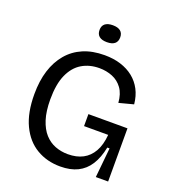

<svg xmlns="http://www.w3.org/2000/svg" viewBox="-152 -968 996 1099"><g transform="rotate(20 345.5 -418.5)"><path d="M339 13Q258 13 194.5 -24.5Q131 -62 95 -137.5Q59 -213 59 -326Q59 -407 79 -470.5Q99 -534 137.5 -579.5Q176 -625 232 -649Q288 -673 362 -673Q416 -673 460.5 -659Q505 -645 538 -618.5Q571 -592 591 -554Q611 -516 616 -466L528 -443Q524 -497 500 -530Q476 -563 439 -578Q402 -593 359 -593Q299 -593 253 -565.5Q207 -538 181 -480Q155 -422 155 -329Q155 -257 171 -207Q187 -157 214.5 -126.5Q242 -96 278.5 -82Q315 -68 356 -68Q409 -68 447 -88Q485 -108 508 -148.5Q531 -189 536 -251H389V-324H627V-224V0H552L570 -181H556Q543 -116 515.5 -73Q488 -30 444.5 -8.5Q401 13 339 13ZM347 -747Q316 -747 300 -760Q284 -773 284 -799Q284 -824 300 -837Q316 -850 347 -850Q378 -850 394 -837Q410 -824 410 -799Q410 -773 394 -760Q378 -747 347 -747Z"/></g></svg>

Font: Bricolage Grotesque 24pt
Style: Regular
Weight: 400
Designer: Mathieu Triay
Foundry: Atelier Triay
Version: Version 1.001;gftools[0.9.33.dev8+g029e19f]